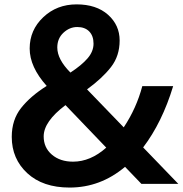

<svg xmlns="http://www.w3.org/2000/svg" viewBox="-20 -802 828 869"><path d="M33.2 -182.6Q33.2 -259.8 75.7 -313.5Q118.2 -367.2 191.4 -413.1Q114.3 -499 114.3 -582.5Q114.3 -666 175.8 -724.1Q237.3 -782.2 326.7 -782.2Q416 -782.2 468.8 -735.4Q521.5 -688.5 521.5 -618.7Q521.5 -548.8 482.4 -498.5Q443.4 -448.2 374 -397.5L540 -225.6Q597.7 -312.5 624 -412.1H763.7Q713.9 -248 627.9 -134.8L787.1 30.3H620.1L545.9 -46.9Q434.6 46.9 294.9 46.9Q173.8 46.9 103.5 -18.1Q33.2 -83 33.2 -182.6ZM177.7 -184.6Q177.7 -133.8 214.8 -102.1Q252 -70.3 310.5 -70.3Q389.6 -70.3 460.9 -133.8L276.4 -326.2Q177.7 -252 177.7 -184.6ZM239.3 -586.9Q239.3 -533.2 298.8 -473.6Q349.6 -506.8 376.5 -538.1Q403.3 -569.3 403.3 -604.5Q403.3 -639.6 383.8 -659.7Q364.3 -679.7 329.6 -679.7Q294.9 -679.7 267.1 -653.8Q239.3 -627.9 239.3 -586.9Z"/></svg>

Font: GenEi M Gothic v2 Bold
Style: Regular
Weight: 700
Version: Version 2.0